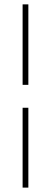

<svg xmlns="http://www.w3.org/2000/svg" viewBox="-20 -731 234 883"><path d="M84 131.8V-235.4H110.4V131.8ZM110.4 -340.8H84V-710.9H110.4Z"/></svg>

Font: Roboto Thin
Style: Regular
Weight: 250
Designer: Google
Version: Version 2.134; 2016